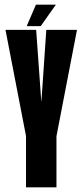

<svg xmlns="http://www.w3.org/2000/svg" viewBox="-20 -803 353 823"><path d="M91.5 0H222V-219L310 -675H178.5L157.5 -368H157L135 -675H3.5L91.5 -220ZM94.5 -691H154.5L219.5 -783H134Z"/></svg>

Font: Anybody UltraCondensed
Style: Bold
Weight: 700
Width: 1
Version: Version 1.113;gftools[0.9.25]